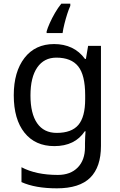

<svg xmlns="http://www.w3.org/2000/svg" viewBox="-20 -786 655 1046"><path d="M275 -546Q328 -546 370.5 -526Q413 -506 443 -465H448L460 -536H530V9Q530 124 471.5 182Q413 240 290 240Q172 240 97 206V125Q176 167 295 167Q364 167 403.5 126.5Q443 86 443 16V-5Q443 -17 444 -39.5Q445 -62 446 -71H442Q388 10 276 10Q172 10 113.5 -63Q55 -136 55 -267Q55 -395 113.5 -470.5Q172 -546 275 -546ZM287 -472Q220 -472 183 -418.5Q146 -365 146 -266Q146 -167 182.5 -114.5Q219 -62 289 -62Q370 -62 407 -105.5Q444 -149 444 -246V-267Q444 -377 406 -424.5Q368 -472 287 -472ZM363 -754Q355 -737 346.5 -710.5Q338 -684 331 -656Q324 -628 321 -606H234V-615Q239 -633 251 -660Q263 -687 279.5 -715.5Q296 -744 314 -766H363Z"/></svg>

Font: Noto Sans Tifinagh Air
Style: Regular
Weight: 400
Designer: JamraPatel
Foundry: JamraPatel LLC
Version: Version 2.006; ttfautohint (v1.8.4.7-5d5b)